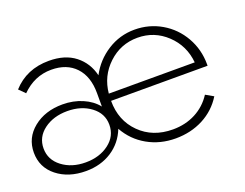

<svg xmlns="http://www.w3.org/2000/svg" viewBox="-84 -640 1043 816"><g transform="rotate(-20 437.5 -232.5)"><path d="M182.6 14.6Q104 14.6 52 -26.6Q0 -67.9 0 -134.8Q0 -201.2 52.5 -243.7Q105 -286.1 184.1 -286.1Q232.4 -286.1 273.4 -268.6Q314.5 -251 338.9 -220.2V-281.2Q338.9 -356.4 299.1 -398.7Q259.3 -440.9 189.5 -440.9Q113.3 -440.9 55.7 -383.3L28.8 -410.2Q91.8 -480 192.9 -480Q265.6 -480 311 -444.6Q356.4 -409.2 370.6 -350.1Q401.4 -408.7 457.3 -444.3Q513.2 -480 580.1 -480Q646 -480 701.2 -447.8Q756.3 -415.5 788.3 -359.4Q820.3 -303.2 820.3 -236.3V-229.5H383.8Q383.8 -140.1 441.7 -82.8Q499.5 -25.4 590.3 -25.4Q647 -25.4 692.9 -49.3Q738.8 -73.2 767.6 -117.7L802.7 -97.7Q769.5 -43.9 713.4 -14.6Q657.2 14.6 588.4 14.6Q518.1 14.6 461.2 -17.6Q404.3 -49.8 372.1 -107.4Q349.6 -50.3 299.6 -17.8Q249.5 14.6 182.6 14.6ZM342.3 -137.2Q342.3 -188 299.3 -220.2Q256.3 -252.4 193.4 -252.4Q130.4 -252.4 87.6 -220.5Q44.9 -188.5 44.9 -137.2Q44.9 -85.9 87.9 -53.2Q130.9 -20.5 193.8 -20.5Q256.8 -20.5 299.6 -53Q342.3 -85.4 342.3 -137.2ZM385.3 -261.7H773.9Q766.6 -339.4 711.4 -391.4Q656.2 -443.4 580.1 -443.4Q503.9 -443.4 448.2 -391.1Q392.6 -338.9 385.3 -261.7Z"/></g></svg>

Font: Spartan MB Light
Style: Regular
Weight: 300
Designer: Matt Bailey, Mirko Velimirovic
Foundry: Matt Bailey
Version: Version 1.005